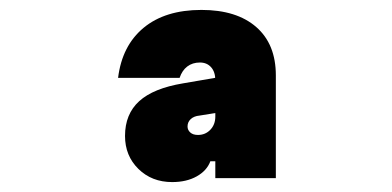

<svg xmlns="http://www.w3.org/2000/svg" viewBox="-20 -839 790 387"><path d="M327 -472Q286 -472 259 -498.5Q232 -525 232 -565Q232 -609 260.5 -635Q289 -661 349 -671L419 -683V-612L382 -606Q371 -605 364.5 -599Q358 -593 358 -584Q358 -577 363.5 -572Q369 -567 379 -567Q394 -567 404 -577.5Q414 -588 414 -604V-677Q414 -694 405.5 -703.5Q397 -713 383 -713Q368 -713 357.5 -705Q347 -697 342 -682H218Q226 -747 269.5 -783Q313 -819 386 -819Q457 -819 496.5 -784.5Q536 -750 536 -687V-480H414V-514H404Q397 -495 376.5 -483.5Q356 -472 327 -472Z"/></svg>

Font: Martian Mono SemiExpanded ExtraBold
Style: Regular
Weight: 800
Width: 6
Designer: Roman Shamin
Foundry: Evil Martians
Version: Version 1.000